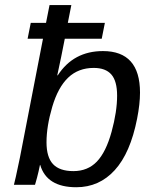

<svg xmlns="http://www.w3.org/2000/svg" viewBox="-20 -745 640 774"><path d="M287.6 9.8Q168.5 9.8 142.1 -80.1H141.1Q138.7 -67.4 135.5 -54Q132.3 -40.5 129.4 -29.3Q126.5 -18.1 124 -10Q121.6 -2 121.1 0H36.1Q40 -12.2 60.1 -108.9L153.3 -588.9H91.3L104 -652.8H165.5L179.7 -724.6H267.6L253.4 -652.8H402.8L390.1 -588.9H241.2Q227.1 -515.6 210.9 -441.4H212.9Q276.4 -539.1 395 -539.1Q544.4 -539.1 544.4 -371.6Q544.4 -325.7 532.7 -266.6Q505.4 -127.9 442.6 -59.1Q379.9 9.8 287.6 9.8ZM452.1 -359.4Q452.1 -418 429 -444.6Q405.8 -471.2 357.9 -471.2Q295.9 -471.2 254.9 -432.1Q213.9 -393.1 190.7 -314.5Q167.5 -235.8 167.5 -171.4Q167.5 -111.3 193.8 -83.3Q220.2 -55.2 275.9 -55.2Q333.5 -55.2 370.4 -93.5Q407.2 -131.8 429.7 -213.4Q452.1 -294.9 452.1 -359.4Z"/></svg>

Font: Cousine
Style: Italic
Weight: 400
Italic angle: -12°
Monospace: yes
Designer: Steve Matteson
Foundry: Monotype Imaging Inc.
Version: Version 1.21